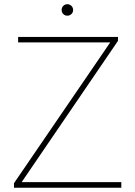

<svg xmlns="http://www.w3.org/2000/svg" viewBox="-20 -885 638 905"><path d="M82 -26.4 536.1 -692.4V-710.9H65.4V-685.1H499.5L45.9 -21.5V0H551.8V-26.4ZM270.5 -837.9C270.5 -822.8 282.2 -811 297.4 -811C312.5 -811 324.7 -822.8 324.7 -837.9C324.7 -853 312.5 -865.2 297.4 -865.2C282.2 -865.2 270.5 -853 270.5 -837.9Z"/></svg>

Font: Vazirmatn Thin
Style: Regular
Weight: 100
Designer: Saber Rastikerdar
Foundry: Saber Rastikerdar
Version: Version 33.003